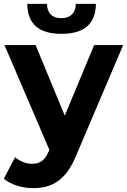

<svg xmlns="http://www.w3.org/2000/svg" viewBox="-23 -771 657 993"><path d="M295 -596C412 -596 472 -647 473 -751H369C369 -705 342 -677 294 -677C245 -677 221 -705 220 -751H118C119 -647 178 -596 295 -596ZM464 -538 312 -173 161 -538H0L232 3L230 9C210 57 186 76 143 76C111 76 79 63 55 42L-3 153C32 184 92 202 148 202C245 202 318 163 371 33L614 -538Z"/></svg>

Font: AWKNG-Font
Style: Bold
Weight: 700
Designer: Awakening Church
Foundry: Awakening Church
Version: Version 1.700;PS 001.700;hotconv 1.0.88;makeotf.lib2.5.64775